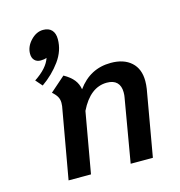

<svg xmlns="http://www.w3.org/2000/svg" viewBox="-106 -808 845 902"><g transform="rotate(-15 316.5 -357.0)"><path d="M240 -654Q240 -598 204 -548.5Q168 -499 115 -462L87 -494Q151 -536 166 -583Q155 -578 137 -578Q118 -578 107 -589.5Q96 -601 96 -621Q96 -656 123.5 -685Q151 -714 184 -714Q211 -714 225.5 -698.5Q240 -683 240 -654ZM586 -358Q586 -340 583 -320L527 0H419L472 -309Q474 -318 474 -333Q474 -364 457.5 -380.5Q441 -397 409 -397Q328 -397 278 -295L226 0H117L178 -345Q179 -351 179 -361Q179 -377 172 -390Q165 -403 148 -418L221 -482Q253 -464 269 -443.5Q285 -423 289 -397Q350 -482 451 -482Q514 -482 550 -449.5Q586 -417 586 -358Z"/></g></svg>

Font: KoHo SemiBold
Style: Italic
Weight: 600
Italic angle: -10°
Version: Version 1.000; ttfautohint (v1.6)